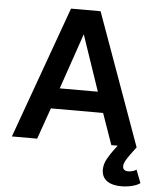

<svg xmlns="http://www.w3.org/2000/svg" viewBox="-61 -762 852 1029"><g transform="rotate(5 365.5 -247.5)"><path d="M23 0 279 -710H438L694 0H558L499 -168H218L159 0ZM256 -279H461L359 -579ZM631 215Q580 215 552 194.5Q524 174 524 134Q524 105 540.5 75.5Q557 46 577 20L609 -22L694 0L663 42Q646 65 638.5 80Q631 95 631 107Q631 120 639 126Q647 132 658 132Q686 132 704 119L731 189Q718 200 689.5 207.5Q661 215 631 215Z"/></g></svg>

Font: Geist SemBd
Style: Regular
Weight: 400
Designer: Basement.studio, Andrés Briganti, Mateo Zaragoza
Foundry: Basement.studio, Vercel, Andrés Briganti, Guido Ferreyra, Mateo Zaragoza
Version: Version 1.401